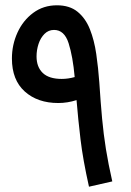

<svg xmlns="http://www.w3.org/2000/svg" viewBox="-20 -699 495 725"><path d="M316 6Q293 -97 284 -173Q275 -249 269 -321Q235 -310 200 -310Q122 -310 73.5 -353.5Q25 -397 25 -478Q25 -530 46 -576Q67 -622 105.5 -650.5Q144 -679 195 -679Q243 -679 273 -654.5Q303 -630 319.5 -588.5Q336 -547 343.5 -495Q351 -443 355 -388Q360 -311 365.5 -251.5Q371 -192 380 -136Q389 -80 404 -14ZM118 -486Q118 -446 141.5 -423.5Q165 -401 213 -401Q237 -401 262 -408Q255 -486 239 -536Q223 -586 184 -586Q163 -586 148 -571Q133 -556 125.5 -533Q118 -510 118 -486Z"/></svg>

Font: Noto Sans Arabic UI Cn Md
Style: Regular
Weight: 500
Width: 3
Designer: Monotype Design Team, Nadine Chahine and Nizar Qandah
Foundry: Monotype Imaging Inc.
Version: Version 2.010; ttfautohint (v1.8.4.7-5d5b)